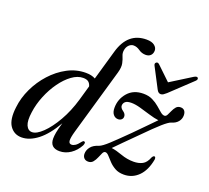

<svg xmlns="http://www.w3.org/2000/svg" viewBox="-125 -883 1141 1048"><g transform="rotate(20 446.0 -359.0)"><path d="M428.5 -66Q410 -31.5 380.2 -11.5Q350.5 8.5 317 8.5Q261.5 8.5 261.5 -45.5Q261.5 -60 265.2 -81Q269 -102 280 -140Q237 -65 189.8 -28.2Q142.5 8.5 96.5 8.5Q52.5 8.5 28 -27.2Q3.5 -63 13 -136.5Q19 -192 44.8 -246.5Q70.5 -301 110.8 -345.2Q151 -389.5 201.2 -416.2Q251.5 -443 307 -443Q341.5 -443 363 -430.5L413 -604.5Q448 -727 556.5 -727Q587.5 -727 603 -714.5Q618.5 -702 618.5 -685.5Q618.5 -668 608 -657.2Q597.5 -646.5 579 -646.5Q556.5 -646.5 538.2 -659.5Q520 -672.5 501 -672.5Q486.5 -672.5 474.5 -660.8Q462.5 -649 459.5 -630Q456.5 -612.5 463.5 -596.8Q470.5 -581 475.2 -559.5Q480 -538 470.5 -504.5L360 -121.5Q348.5 -81.5 350 -64.5Q351.5 -47.5 367 -47.5Q377 -47.5 388.2 -54.8Q399.5 -62 415.5 -83Q421.5 -90 426.5 -88Q437 -86.5 428.5 -66ZM102.5 -139.5Q95 -88 106.2 -63Q117.5 -38 140.5 -38Q166.5 -38 201.5 -71.8Q236.5 -105.5 269.8 -163.5Q303 -221.5 324 -293.5L348.5 -379Q345 -394 334.8 -403Q324.5 -412 303 -412Q271 -412 238.2 -388.2Q205.5 -364.5 177 -324.8Q148.5 -285 128.8 -236.8Q109 -188.5 102.5 -139.5ZM556 -72.5Q546.5 -73 540.5 -60.8Q534.5 -48.5 528 -32.5Q521.5 -16.5 511.2 -4Q501 8.5 483.5 8.5Q468 8.5 459.2 -1Q450.5 -10.5 450.5 -25.5Q450.5 -47 464.8 -65.2Q479 -83.5 510 -93Q528 -99.5 562 -131Q596 -162.5 655 -221Q693 -260 722 -289Q751 -318 767 -335Q742.5 -338 711.5 -347.5Q680.5 -357 650.2 -365.5Q620 -374 597.5 -374Q572 -374 561.8 -364.8Q551.5 -355.5 551.5 -342Q551.5 -328 570.5 -315Q585 -304.5 585 -289.5Q585 -278.5 577.2 -271.8Q569.5 -265 558 -265Q541 -265 529.8 -278.5Q518.5 -292 518.5 -317Q518.5 -368 551.5 -405.8Q584.5 -443.5 642 -443.5Q672.5 -443.5 695.2 -432.2Q718 -421 735 -406.2Q752 -391.5 765 -380.5Q778 -369.5 789 -369.5Q798 -369.5 804 -380.5Q810 -391.5 816.2 -406Q822.5 -420.5 832 -431.8Q841.5 -443 858 -443Q873 -443 880.8 -433.2Q888.5 -423.5 888.5 -407Q888.5 -386 875 -369.8Q861.5 -353.5 837 -347Q822 -342 790.5 -314.2Q759 -286.5 693.5 -220Q654 -180.5 625.8 -152.5Q597.5 -124.5 579.5 -105.5Q606.5 -102 642.5 -89Q678.5 -76 716 -76Q745.5 -76 767.2 -87.2Q789 -98.5 801.5 -131.5Q808 -143 814.5 -142.5Q822.5 -142 821.5 -126.5Q809.5 -61 774.5 -26.2Q739.5 8.5 690.5 8.5Q660 8.5 638.8 -3.5Q617.5 -15.5 602.5 -31.5Q587.5 -47.5 576.5 -59.8Q565.5 -72 556 -72.5ZM761 -490.5Q752 -482.5 744.8 -477.8Q737.5 -473 729.5 -473Q715.5 -473 706.5 -490.5L645.5 -607.5Q639 -619.5 648 -626.5Q656.5 -632.5 666 -623.5L745.5 -547.5L867 -623.5Q883.5 -633.5 889.5 -626.5Q896.5 -618 884 -606.5Z"/></g></svg>

Font: Fraunces 144pt Soft
Style: Italic
Weight: 400
Italic angle: -16°
Version: Version 1.000;[b76b70a41]